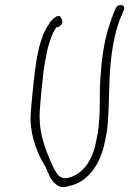

<svg xmlns="http://www.w3.org/2000/svg" viewBox="-20 -731 525 780"><path d="M139 -539C135 -523 132 -505 128 -484C120 -440 104 -284 104 -247C106 -165 136 -100 165 -53C176 -28 185 -1 203 14C216 26 231 35 259 25C337 10 388 -63 406 -155C412 -182 417 -209 418 -237C425 -319 421 -403 431 -488C437 -546 452 -624 476 -673L483 -690C493 -713 459 -719 450 -697L442 -679C437 -667 432 -651 425 -631C399 -553 391 -469 387 -400C383 -321 391 -244 370 -154C356 -80 317 -24 259 -9C240 -4 227 -9 217 -19C203 -35 193 -58 183 -82C166 -122 141 -182 141 -255C140 -288 155 -444 164 -485C168 -505 171 -523 175 -539C185 -572 191 -594 209 -620C219 -620 226 -626 231 -633C237 -643 229 -660 224 -664C215 -670 203 -661 196 -654C192 -649 182 -642 181 -636C159 -605 150 -579 139 -539Z"/></svg>

Font: Stray Cat
Style: UltCnObl
Weight: 400
Version: Version 1.0